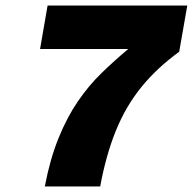

<svg xmlns="http://www.w3.org/2000/svg" viewBox="-20 -670 693 690"><path d="M340 0H141Q160 -99 190.5 -174Q221 -249 260 -306Q299 -363 345.5 -408Q392 -453 441 -494H124L151 -650H653L624 -484Q544 -426 488 -357Q432 -288 396.5 -200.5Q361 -113 340 0Z"/></svg>

Font: Overused Grotesk ExtraBold
Style: Italic
Weight: 800
Italic angle: -10°
Version: Version 0.003